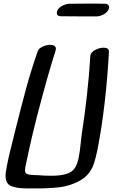

<svg xmlns="http://www.w3.org/2000/svg" viewBox="-20 -1083 640 1075"><path d="M560 -816Q591 -816 590 -793Q573 -488 526 -246Q516 -199 507 -170.5Q498 -142 479 -116Q460 -90 428 -72Q375 -42 312 -34.5Q249 -27 161 -28H134Q75 -28 43 -41Q11 -54 11 -99Q11 -109 12 -115Q21 -178 50 -290L62 -339Q99 -488 127.5 -592Q156 -696 191 -796Q196 -811 218 -821.5Q240 -832 261 -832Q275 -832 284 -826.5Q293 -821 293 -810Q293 -807 291 -799Q248 -666 187 -431Q154 -301 139 -228Q128 -180 122 -148Q120 -134 120 -131Q120 -114 131 -109Q142 -104 171 -103L195 -102Q228 -99 268 -99Q368 -99 396 -138Q413 -162 420.5 -200Q428 -238 433 -291L438 -334Q472 -551 486 -771Q487 -789 511.5 -802.5Q536 -816 560 -816ZM298 -1011Q298 -1018 303 -1028Q313 -1043 331.5 -1052Q350 -1061 369 -1062L501 -1063Q545 -1063 567 -1062Q578 -1062 584.5 -1056.5Q591 -1051 591 -1042Q591 -1034 585 -1025Q576 -1010 557.5 -1001Q539 -992 520 -991H462Q369 -991 322 -992Q310 -992 304 -997Q298 -1002 298 -1011Z"/></svg>

Font: Sedgwick Ave
Style: Regular
Weight: 400
Designer: Kevin Burke, Pedro Vergani
Foundry: Google, Inc.
Version: Version 1.000